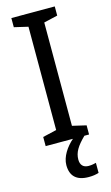

<svg xmlns="http://www.w3.org/2000/svg" viewBox="-140 -830 598 1034"><g transform="rotate(-15 159.0 -312.5)"><path d="M189 50C189 10 209 -22 254 -66H280V-117L203 -135V-711L280 -729V-780H38V-729L115 -711V-135L38 -117V-66H190C152 -33 119 15 119 62C119 122 151 155 220 155C243 155 260 152 276 147V91C267 93 254 97 234 97C206 97 189 81 189 50Z"/></g></svg>

Font: Noto Sans Malayalam UI SemiCondensed
Style: Regular
Weight: 400
Width: 4
Designer: Jelle Bosma - Monotype Design Team
Foundry: Monotype Imaging Inc.
Version: Version 2.104